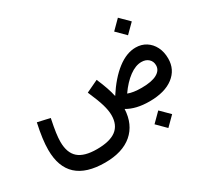

<svg xmlns="http://www.w3.org/2000/svg" viewBox="-175 -943 1571 1461"><g transform="rotate(-30 610.0 -212.5)"><path d="M840.8 169.4 918 92.3 995.6 169.4 918 246.6ZM1006.8 -408.7Q1058.1 -408.7 1097.4 -383.8Q1136.7 -358.9 1159.2 -314.7Q1181.6 -270.5 1181.6 -212.4Q1181.6 -115.7 1106.4 -57.9Q1031.2 0 896 0Q778.3 0 702.1 -45.4Q695.8 87.4 609.9 160.9Q523.9 234.4 371.1 234.4Q43 234.4 43 -65.9Q43 -111.3 50.3 -166.7Q57.6 -222.2 72.8 -291.5L181.2 -267.1Q166 -193.4 159.9 -149.4Q153.8 -105.5 153.8 -72.8Q153.8 24.4 205.6 69.6Q257.3 114.7 367.7 114.7Q481.4 114.7 536.9 72.8Q592.3 30.8 592.3 -55.2Q592.3 -95.7 576.7 -149.2Q561 -202.6 521.5 -293L628.4 -343.8Q651.4 -290.5 666.3 -247.3Q681.2 -204.1 689 -166.5Q764.6 -283.7 845.9 -346.2Q927.2 -408.7 1006.8 -408.7ZM990.2 -291.5Q939 -291.5 883.5 -250.7Q828.1 -210 777.3 -137.2Q821.3 -119.6 895.5 -119.6Q984.4 -119.6 1030 -144.8Q1075.7 -169.9 1075.7 -213.9Q1075.7 -248.5 1052.2 -270Q1028.8 -291.5 990.2 -291.5ZM927.7 -595.2 1004.9 -672.4 1082.5 -595.2 1004.9 -518.1Z"/></g></svg>

Font: Estedad-FD SemiBold
Style: Regular
Weight: 600
Designer: Amin Abedi
Version: Version 7.3